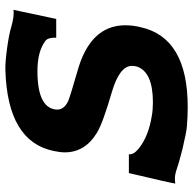

<svg xmlns="http://www.w3.org/2000/svg" viewBox="-22 -660 700 695"><g transform="rotate(-90 327.5 -313.0)"><path d="M639 -614 606 -459H538Q539 -487 528 -497Q490 -527 417 -527Q285 -527 278 -460Q275 -432 308 -416Q327 -408 414 -383Q583 -337 583 -209Q583 -181 576 -153Q538 17 287 17Q254 17 217 14Q199 13 135 -2Q80 -16 55 -25Q34 -32 10 -28Q13 -48 48 -196H116Q114 -179 136 -161Q180 -125 255 -113Q276 -109 304 -109Q412 -109 433 -165Q436 -175 436 -185Q436 -230 340 -258Q230 -290 195 -311Q123 -354 123 -428Q123 -445 128 -468Q162 -635 420 -643Q447 -644 499 -637Q550 -630 576 -622Q618 -610 639 -614Z"/></g></svg>

Font: GFS Neohellenic Rg
Style: Bold Italic
Weight: 700
Italic angle: -12°
Designer: Designed by Takis Katsoulidis and George D. Matthiopoulos.
Foundry: Designed by Takis Katsoulidis and George D. Matthiopoulos.
Version: Version 1.0